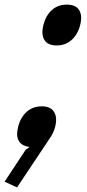

<svg xmlns="http://www.w3.org/2000/svg" viewBox="-60 -630 379 836"><path d="M180.2 -78.1Q174.3 -51.8 150.9 -19L14.2 186L-40 161.1L51.8 22L68.8 9.8Q-0.5 1 19 -78.1Q29.3 -119.1 56.2 -143.1Q83 -167 122.1 -167Q160.2 -167 175.3 -142.8Q190.4 -118.7 180.2 -78.1ZM289.1 -521Q278.8 -480.5 252 -456.3Q225.1 -432.1 187 -432.1Q147.9 -432.1 133.3 -456.1Q118.7 -480 128.9 -521Q139.2 -562 165.5 -585.9Q191.9 -609.9 231 -609.9Q270 -609.9 284.7 -585.9Q299.3 -562 289.1 -521Z"/></svg>

Font: Sinkin Sans 500 Medium Italic
Style: Regular
Weight: 500
Italic angle: -112°
Designer: Keith Bates
Foundry: K-Type
Version: Sinkin Sans (version 1.0)  by Keith Bates   •   © 2014   www